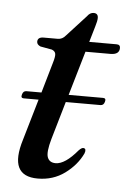

<svg xmlns="http://www.w3.org/2000/svg" viewBox="-44 -554 404 598"><g transform="rotate(5 158.0 -255.5)"><path d="M24.5 -248Q27.5 -259.5 37.5 -259.5H84.5L111.5 -353Q118 -374 116.8 -382.8Q115.5 -391.5 105 -395.5L69 -402Q57.5 -407 57.5 -416Q57.5 -430.5 76.5 -430.5H120.5Q135 -430.5 145 -443L205 -508.5Q213.5 -520.5 225 -520.5Q239 -520.5 239 -506Q239 -496.5 233.5 -479L219 -429.5H304.5Q316 -429.5 316 -419Q316 -398 288 -398H210L169.5 -259.5H277Q287.5 -259.5 284 -248Q281 -236.5 271 -236.5H162.5L128 -118Q116 -76 122 -60Q128 -44 147.5 -44Q177 -44 215.5 -90Q225 -100 231 -98.5Q240 -96.5 234.5 -82Q217 -45 180.5 -18.2Q144 8.5 96 8.5Q4 8.5 40 -108L77.5 -236.5H31Q21 -236.5 24.5 -248Z"/></g></svg>

Font: Fraunces 144pt S050
Style: Italic
Weight: 400
Italic angle: -16°
Version: Version 1.000; ttfautohint (v1.8.3)